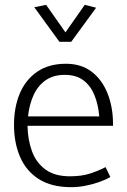

<svg xmlns="http://www.w3.org/2000/svg" viewBox="-20 -762 526 795"><path d="M448 -241V-247Q448 -319 425 -376Q402 -433 359 -465.5Q316 -498 253 -498Q182 -498 134 -465Q86 -432 62 -375Q38 -318 38 -245Q38 -170 63.5 -111.5Q89 -53 141.5 -20Q194 13 275 13Q303 13 332 7.5Q361 2 388.5 -7.5Q416 -17 437 -29L417 -70Q386 -54 351.5 -43Q317 -32 269 -32Q207 -32 168.5 -60Q130 -88 112.5 -135.5Q95 -183 94 -241ZM96 -280Q101 -328 118.5 -367Q136 -406 168 -429Q200 -452 248 -452Q296 -452 326 -429Q356 -406 371.5 -367Q387 -328 391 -280ZM251 -628 171 -742 122 -732 226 -589H275L378 -730L331 -742Z"/></svg>

Font: Catamaran ExtraLight
Style: Regular
Weight: 250
Designer: Pria Ravichandran
Version: Version 2.000